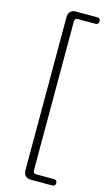

<svg xmlns="http://www.w3.org/2000/svg" viewBox="-142 -834 600 1051"><g transform="rotate(15 157.5 -308.5)"><path d="M108 -308V127C108 152 124 168 149 168H198H271C283 168 289 162 289 150C289 138 283 132 271 132H171C159 132 153 126 153 114V-730C153 -742 159 -748 171 -748H271C283 -748 289 -755 289 -767C289 -779 283 -785 271 -785H149C124 -785 108 -769 108 -744Z"/></g></svg>

Font: GenSenRounded2 TW L
Style: Regular
Weight: 300
Version: Version 2.100;PS 2.1;hotconv 16.6.51;makeotf.lib2.5.65220 DE